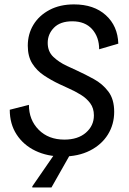

<svg xmlns="http://www.w3.org/2000/svg" viewBox="-20 -682 573 852"><path d="M257.5 12.5Q190 12.5 137.1 -12.9Q84.2 -38.3 53.8 -85Q23.3 -131.7 23.3 -195L108.3 -216.7Q108.3 -150 151.7 -106.2Q195 -62.5 265.8 -62.5Q325.8 -62.5 361.2 -93.3Q396.7 -124.2 396.7 -170Q396.7 -201.7 380.4 -223.8Q364.2 -245.8 338.3 -261.7Q312.5 -277.5 284.2 -290L242.5 -309.2Q207.5 -325.8 175.4 -347.1Q143.3 -368.3 123.3 -400Q103.3 -431.7 103.3 -479.2Q103.3 -530.8 128.3 -572.1Q153.3 -613.3 199.6 -637.9Q245.8 -662.5 308.3 -662.5Q396.7 -662.5 449.6 -614.6Q502.5 -566.7 505 -488.3L420 -463.3Q420 -517.5 388.8 -552.5Q357.5 -587.5 300.8 -587.5Q247.5 -587.5 219.6 -559.2Q191.7 -530.8 191.7 -491.7Q191.7 -453.3 216.7 -429.6Q241.7 -405.8 277.5 -389.2L319.2 -370Q357.5 -352.5 396.2 -331.2Q435 -310 460.8 -275.8Q486.7 -241.7 486.7 -185.8Q486.7 -130 458.8 -85Q430.8 -40 379.2 -13.8Q327.5 12.5 257.5 12.5ZM123.3 150V145L223.3 0H293.3L208.3 150Z"/></svg>

Font: Familjen Grotesk
Style: Italic
Weight: 400
Italic angle: -9.46201°
Designer: Anders Wikstroem, Jonas Baeckman, Matilda Gysing, Kristian Moeller
Foundry: Familjen STHLM AB
Version: Version 2.000